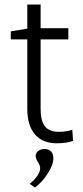

<svg xmlns="http://www.w3.org/2000/svg" viewBox="-20 -626 368 852"><path d="M101.1 -451.2H27.8V-486.8L101.1 -499V-606H160.2V-501H283.2V-451.2H160.2V-143.1Q160.2 -88.9 179.7 -64.9Q199.2 -41 241.2 -41Q271 -41 300.8 -49.8L304.2 -1Q277.3 9.8 230 9.8Q168.9 9.8 135 -29.8Q101.1 -69.3 101.1 -143.1ZM158.2 120.1Q158.2 108.4 148.2 92.8Q138.2 77.1 138.2 66.9Q138.2 53.2 149.4 44.2Q160.6 35.2 178.2 35.2Q195.8 35.2 206.3 45.7Q216.8 56.2 216.8 75.2Q216.8 106 190.7 145.8Q164.6 185.5 134.8 206.1L111.8 189.9Q158.2 150.9 158.2 120.1Z"/></svg>

Font: LT Hoop Light
Style: Regular
Weight: 300
Designer: Daniel Lyons
Foundry: LyonsType
Version: Version 1.000